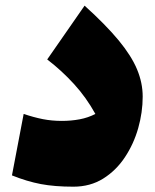

<svg xmlns="http://www.w3.org/2000/svg" viewBox="-20 -666 561 697"><path d="M498 -315.4Q498 -258.3 481.7 -200.7Q465.3 -143.1 433.3 -95Q401.4 -46.9 354.5 -17.6Q307.6 11.7 246.6 11.7Q178.2 11.7 128.2 2.2Q78.1 -7.3 23.4 -29.3L65.9 -252.4Q102.1 -240.2 135 -233.6Q168 -227.1 204.1 -227.1Q238.3 -227.1 269.3 -232.9Q300.3 -238.8 326.2 -252.4Q293 -312.5 248.5 -361.1Q204.1 -409.7 151.4 -450.2L287.1 -645.5Q364.7 -575.2 410.9 -519.3Q457 -463.4 477.5 -414.3Q498 -365.2 498 -315.4Z"/></svg>

Font: Pinar-DS3-FD Black
Style: Regular
Weight: 900
Designer: Amin Abedi
Version: Version 3.000